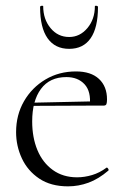

<svg xmlns="http://www.w3.org/2000/svg" viewBox="-20 -648 445 680"><path d="M221 12Q160 12 119 -15.5Q78 -43 57.5 -87Q37 -131 37 -180Q37 -241 65 -289.5Q93 -338 141 -366.5Q189 -395 249 -395Q302 -395 330.5 -368.5Q359 -342 359 -296Q359 -285 357 -279.5Q355 -274 347 -274H298Q303 -324 279.5 -349.5Q256 -375 215 -375Q156 -375 125 -333Q94 -291 94 -218Q94 -161 112.5 -116.5Q131 -72 167 -46Q203 -20 253 -20Q279 -20 306 -28Q333 -36 357 -54Q359 -56 362.5 -51.5Q366 -47 364 -44Q329 -14 293.5 -1Q258 12 221 12ZM81 -273 80 -284 310 -289V-274ZM122 -623Q122 -627 127.5 -627.5Q133 -628 133 -626Q133 -580 159 -548.5Q185 -517 225 -517Q263 -517 289.5 -548.5Q316 -580 316 -626Q316 -628 321.5 -627.5Q327 -627 327 -623Q327 -550 301 -512.5Q275 -475 225 -475Q175 -475 148.5 -512.5Q122 -550 122 -623Z"/></svg>

Font: Cormorant Light Light
Style: Regular
Weight: 300
Version: Version 4.000